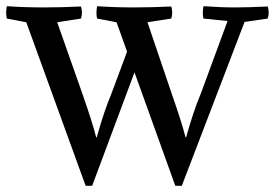

<svg xmlns="http://www.w3.org/2000/svg" viewBox="-26 -557 889 621"><path d="M562 44H541L409 -323L272 44H251L59 -485L-4 -497Q-8 -513 -4 -537Q51 -533 115 -533Q172 -533 236 -536Q242 -516 236 -497L159 -485L239 -258Q274 -158 285 -113H287Q311 -199 334 -253L385 -390L351 -485L288 -497Q284 -513 288 -537Q343 -533 407 -533Q464 -533 528 -536Q534 -516 528 -497L451 -485L528 -258Q563 -158 574 -113H576Q600 -199 623 -253L710 -489L632 -497Q628 -513 632 -537Q687 -533 735 -533Q776 -533 840 -536Q846 -516 840 -497L765 -486Z"/></svg>

Font: Adamina
Style: Regular
Weight: 400
Designer: Cyreal (www.cyreal.org)
Foundry: Alexei Vanyashin
Version: Version 1.013